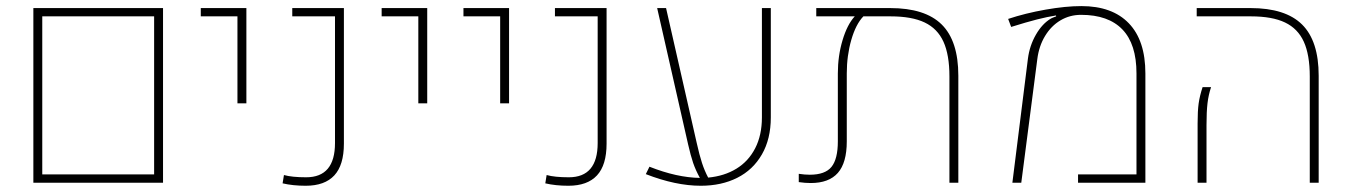

<svg xmlns="http://www.w3.org/2000/svg" viewBox="-20 -591 4373 621"><path d="M87.9 -564.9H507.3V0H87.9ZM478.5 -26.9V-538.1H116.7V-26.9Z M748 -538.1H629.4V-564.9H776.9V-256.8H748Z M894 2 898.4 -24.9Q924.3 -17.6 970.2 -17.6Q1063.5 -17.6 1063.5 -128.4V-538.1H925.3V-564.9H1092.3V-126.5Q1092.3 -57.1 1061.3 -23.7Q1030.3 9.8 968.8 9.8Q927.2 9.8 894 2Z M1333 -538.1H1214.4V-564.9H1361.8V-256.8H1333Z M1597.7 -538.1H1479V-564.9H1626.5V-256.8H1597.7Z M1743.7 2 1748 -24.9Q1773.9 -17.6 1819.8 -17.6Q1913.1 -17.6 1913.1 -128.4V-538.1H1774.9V-564.9H1941.9V-126.5Q1941.9 -57.1 1910.9 -23.7Q1879.9 9.8 1818.4 9.8Q1776.9 9.8 1743.7 2Z M2473.1 -564.9V-211.4Q2473.1 -141.6 2444.3 -91.6Q2415.5 -41.5 2364.5 -15.9Q2313.5 9.8 2246.6 9.8Q2165.5 9.8 2068.8 -27.8L2080.6 -51.8Q2169.4 -16.6 2243.7 -15.6Q2230 -40.5 2221.9 -64Q2213.9 -87.4 2205.6 -124L2105.5 -564.9H2134.3L2233.4 -128.9Q2242.2 -89.4 2250.5 -64Q2258.8 -38.6 2270.5 -16.6Q2322.8 -21.5 2361.8 -45.4Q2400.9 -69.3 2422.6 -111.6Q2444.3 -153.8 2444.3 -211.4V-564.9Z M3079.6 -346.2V0H3050.8V-343.8Q3050.8 -413.6 3031.5 -456.1Q3012.2 -498.5 2970.7 -518.3Q2929.2 -538.1 2860.4 -538.1H2772.5Q2748 -512.7 2733.4 -461.9Q2718.8 -411.1 2718.8 -353.5V-133.8Q2718.8 -64.5 2689.9 -31.7Q2661.1 1 2602.1 1Q2584 1 2563.5 -2V-28.8Q2582.5 -25.9 2599.1 -25.9Q2648.9 -25.9 2669.4 -51.3Q2689.9 -76.7 2689.9 -133.8V-353.5Q2689.9 -410.2 2705.1 -460.9Q2720.2 -511.7 2744.6 -538.1H2620.1V-564.9H2858.9Q2972.2 -564.9 3025.9 -511.7Q3079.6 -458.5 3079.6 -346.2Z M3304.7 -401.4Q3310.1 -443.4 3330.6 -479Q3351.1 -514.6 3379.4 -531.2Q3382.8 -533.2 3396 -538.1L3395.5 -541Q3367.7 -536.6 3334 -528.1Q3300.3 -519.5 3250.5 -503.9L3240.7 -529.8Q3296.4 -548.3 3361.6 -559.8Q3426.8 -571.3 3477.5 -571.3Q3577.6 -571.3 3631.1 -515.6Q3684.6 -460 3684.6 -353.5V0H3466.8V-26.9H3655.8V-353.5Q3655.8 -448.2 3610.4 -495.6Q3564.9 -543 3476.6 -543Q3439.9 -543 3409.9 -525.1Q3379.9 -507.3 3360.1 -474.6Q3340.3 -441.9 3335 -399.4L3283.2 0H3254.4Z M4216.3 -343.8Q4216.3 -413.6 4197 -456.1Q4177.7 -498.5 4136.2 -518.3Q4094.7 -538.1 4025.9 -538.1H3850.6V-564.9H4024.4Q4137.7 -564.9 4191.4 -511.7Q4245.1 -458.5 4245.1 -346.2V0H4216.3ZM3853.5 -191.9Q3853.5 -231.9 3856.9 -256.6Q3860.4 -281.2 3869.6 -309.1H3897Q3888.7 -284.2 3885.5 -256.8Q3882.3 -229.5 3882.3 -187V0H3853.5Z"/></svg>

Font: Heebo Thin
Style: Regular
Weight: 250
Designer: Oded Ezer
Foundry: Meir Sadan
Version: Version 2.001; ttfautohint (v1.5.14-ce02) -l 8 -r 50 -G 200 